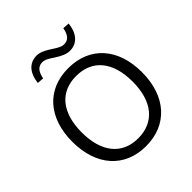

<svg xmlns="http://www.w3.org/2000/svg" viewBox="-241 -1064 1234 1234"><g transform="rotate(-45 376.0 -447.5)"><path d="M375.5 8.8C569.6 8.8 693.1 -128.4 693.1 -347.1C693.1 -563.7 570.6 -700 375.5 -700C181.4 -700 59.8 -563.7 59.8 -346.1C59.8 -128.4 182.4 8.8 375.5 8.8ZM375.5 -62.7C229.4 -62.7 145.1 -167.6 145.1 -346.1C145.1 -524.5 229.4 -628.4 375.5 -628.4C523.5 -628.4 607.8 -525.5 607.8 -346.1C607.8 -167.6 522.5 -62.7 375.5 -62.7ZM170.6 -770.6 215.7 -767.6C224.5 -817.6 246.1 -845.1 285.3 -845.1C303.9 -845.1 322.5 -837.3 359.8 -811.8C402.9 -783.3 433.3 -770.6 463.7 -770.6C527.5 -770.6 572.5 -817.6 580.4 -901L535.3 -903.9C526.5 -853.9 504.9 -826.5 465.7 -826.5C447.1 -826.5 430.4 -833.3 389.2 -860.8C347.1 -888.2 318.6 -901 288.2 -901C223.5 -901 179.4 -853.9 170.6 -770.6Z"/></g></svg>

Font: LL Pando Sans
Style: Regular
Weight: 400
Designer: Joshua Smith
Foundry: Joshua Smith
Version: Version 1.000;Glyphs 3.2.1 (3258)